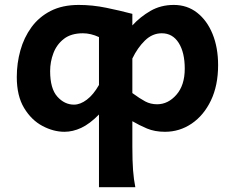

<svg xmlns="http://www.w3.org/2000/svg" viewBox="-20 -528 958 787"><path d="M385.7 239.3V-58.6Q347.7 -20 313 -3.9Q278.3 12.2 244.1 12.2Q199.2 12.2 154.1 -11.7Q108.9 -35.6 78.9 -85.2Q48.8 -134.8 48.8 -212.4Q48.8 -268.6 63.5 -321.3Q78.1 -374 108.9 -416.3Q139.6 -458.5 187.7 -483.2Q235.8 -507.8 302.7 -507.8Q358.9 -507.8 415.8 -496.1Q472.7 -484.4 522.5 -471.2V-423.8Q554.7 -459 596.9 -483.4Q639.2 -507.8 692.4 -507.8Q747.1 -507.8 787.8 -476.1Q828.6 -444.3 851.3 -388.7Q874 -333 874 -261.2Q874 -177.7 844.7 -116.5Q815.4 -55.2 765.9 -21.5Q716.3 12.2 656.2 12.2Q614.3 12.2 582.5 -1.2Q550.8 -14.6 522.5 -31.2V73.2Q522.5 131.8 525.4 169.9Q528.3 208 534.7 239.3ZM522.5 -288.1V-146.5Q553.2 -124 575.2 -112.3Q597.2 -100.6 624 -100.6Q668.9 -100.6 703.1 -139.6Q737.3 -178.7 737.3 -246.6Q737.3 -313 712.4 -352.3Q687.5 -391.6 643.1 -391.6Q604.5 -391.6 574 -361.8Q543.5 -332 522.5 -288.1ZM385.7 -179.7V-376Q352.1 -391.6 319.8 -391.6Q271.5 -391.6 241.9 -368.7Q212.4 -345.7 199 -310.3Q185.5 -274.9 185.5 -236.8Q185.5 -164.6 215.1 -131.8Q244.6 -99.1 283.2 -99.1Q309.1 -99.1 335.9 -119.4Q362.8 -139.6 385.7 -179.7Z"/></svg>

Font: Andika
Style: Bold
Weight: 700
Designer: Victor Gaultney, Annie Olsen, Julie Remington, Don Collingsworth, Eric Hays, Becca Hirsbrunner
Foundry: SIL International
Version: Version 6.101